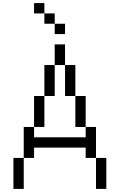

<svg xmlns="http://www.w3.org/2000/svg" viewBox="-20 -1220 773 1240"><path d="M600 0V-200H666.7V0ZM600 -200H533.3V-266.7H200V-200H133.3V-400H200V-333.3H533.3V-400H600ZM133.3 0H66.7V-200H133.3ZM266.7 -400H200V-600H266.7ZM266.7 -600V-800H333.3V-600ZM266.7 -1133.3H333.3V-1066.7H266.7ZM266.7 -1200V-1133.3H200V-1200ZM400 -600V-800H466.7V-600ZM400 -800H333.3V-933.3H400ZM400 -1000H333.3V-1066.7H400ZM533.3 -400H466.7V-600H533.3Z"/></svg>

Font: Galmuri14 Regular
Style: Regular
Weight: 400
Designer: Lee Minseo (quiple)
Version: Version 2.399;hotconv 1.1.1;makeotfexe 2.6.0 DEVELOPMENT